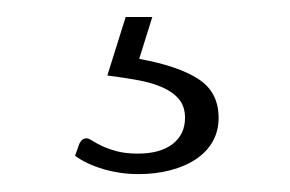

<svg xmlns="http://www.w3.org/2000/svg" viewBox="-20 -22 332 220"><path d="M79 136.5Q81.5 136.5 85.8 139.2Q90 142 96.8 145.2Q103.5 148.5 113.5 151.2Q123.5 154 138 154Q163.5 154 177.8 143Q192 132 192 113Q192 100.5 185.5 92.2Q179 84 167 78.5Q155 73 138.8 70Q122.5 67 103 64.5L124 -2.5H154.5L139.5 45.5Q184 53.5 207.2 68.5Q230.5 83.5 230.5 113Q230.5 128 223.8 140Q217 152 204.8 160.2Q192.5 168.5 175.5 173Q158.5 177.5 138.5 177.5Q118 177.5 98.5 171.8Q79 166 66 156.5L71 142.5Q74 136.5 79 136.5Z"/></svg>

Font: o
Style: Regular
Weight: 300
Designer: Lukasz Dziedzic
Foundry: Lukasz Dziedzic
Version: Version 1.104; Western+Polish opensource; ttfautohint (v1.8.